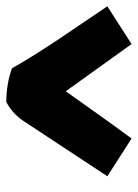

<svg xmlns="http://www.w3.org/2000/svg" viewBox="66 -815 438 610"><g transform="rotate(-90 285.0 -510.0)"><path d="M570 -388C530 -362 490 -337 450 -311C400 -380 350 -451 300 -520C250 -450 201 -380 150 -311C148 -312 32 -387 30 -388L208 -658C224 -681 245 -698 266 -709C303 -709 340 -703 373 -691C431 -588 504 -487 570 -388Z"/></g></svg>

Font: Repo Black
Style: Regular
Weight: 900
Designer: Stefan Peev
Foundry: Context Ltd
Version: Version 1.502